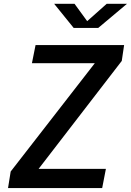

<svg xmlns="http://www.w3.org/2000/svg" viewBox="-20 -960 668 980"><path d="M161.5 -730 143 -637.5H464L34.5 -84.5L21 0H501.5L520.5 -98H177L601.5 -649L613.5 -730ZM256.5 -940.5H360.5L425 -852L524.5 -940.5H628L481.5 -817.5H356Z"/></svg>

Font: Monaspace Neon Medium
Style: Italic
Weight: 500
Italic angle: -11°
Designer: Riley Cran & the Lettermatic Team
Foundry: Lettermatic
Version: Version 1.200 (Monaspace Neon)